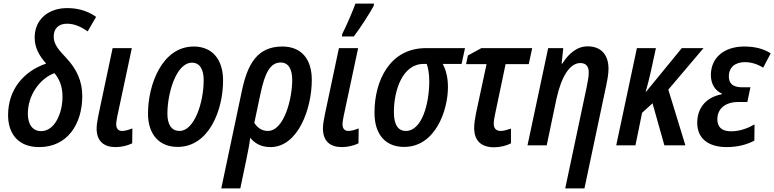

<svg xmlns="http://www.w3.org/2000/svg" viewBox="-20 -809 4311 1069"><path d="M198 10C355 10 438 -118 438 -274C438 -359 406 -424 352 -483C309 -529 279 -560 279 -605C279 -650 306 -677 353 -677C394 -677 432 -660 468 -634L515 -715C479 -741 426 -764 355 -764C248 -764 173 -700 173 -600C173 -541 200 -497 237 -455C108 -411 25 -307 25 -168C25 -66 80 10 198 10ZM209 -79C161 -79 135 -117 135 -176C135 -277 199 -370 283 -402C310 -370 328 -329 328 -270C328 -183 287 -79 209 -79Z M624 10C657 10 692 1 716 -11L717 -94C696 -86 677 -80 659 -80C638 -80 627 -94 627 -117C627 -130 630 -144 633 -161L714 -541H607L528 -168C522 -138 518 -113 518 -94C518 -22 559 10 624 10Z M969 9C1142 9 1222 -193 1222 -361C1222 -479 1161 -550 1059 -550C881 -550 804 -335 804 -177C804 -60 867 9 969 9ZM980 -80C935 -80 912 -115 912 -176C912 -288 960 -460 1049 -460C1095 -460 1114 -418 1114 -364C1114 -233 1060 -80 980 -80Z M1471 -80C1437 -80 1412 -99 1396 -125L1430 -286C1455 -406 1486 -461 1543 -461C1586 -461 1607 -424 1607 -363C1607 -262 1563 -80 1471 -80ZM1212 240H1318L1353 72C1361 32 1369 -5 1373 -42C1398 -11 1434 10 1486 10C1639 10 1716 -203 1716 -364C1716 -479 1659 -550 1552 -550C1414 -550 1358 -455 1326 -300Z M1884 -606H1950C1985 -652 2040 -737 2061 -777L2062 -789H1959C1943 -745 1907 -661 1885 -619ZM1884 10C1917 10 1952 1 1976 -11L1977 -94C1956 -86 1937 -80 1919 -80C1898 -80 1887 -94 1887 -117C1887 -130 1890 -144 1893 -161L1974 -541H1867L1788 -168C1782 -138 1778 -113 1778 -94C1778 -22 1819 10 1884 10Z M2230 9C2404 9 2474 -194 2474 -324C2474 -383 2461 -423 2445 -453H2550L2569 -541H2351C2150 -541 2065 -359 2065 -182C2065 -57 2129 9 2230 9ZM2240 -80C2196 -80 2173 -115 2173 -184C2173 -306 2221 -453 2338 -453H2356C2364 -430 2370 -398 2370 -357C2370 -231 2329 -80 2240 -80Z M2731 11C2764 11 2801 2 2825 -11V-93C2804 -86 2785 -80 2767 -80C2742 -80 2729 -95 2729 -120C2729 -135 2732 -151 2736 -171L2795 -452H2924L2943 -541H2660L2585 -500L2575 -452H2689L2630 -177C2624 -147 2620 -119 2620 -97C2620 -22 2663 11 2731 11Z M3127 240H3234L3355 -332C3362 -365 3368 -399 3368 -426C3368 -509 3322 -551 3252 -551C3191 -551 3145 -509 3111 -455H3107L3116 -541H3032L2917 0H3024L3078 -258C3106 -386 3154 -458 3211 -458C3243 -458 3258 -439 3258 -405C3258 -384 3253 -357 3247 -327Z M3411 0H3518L3555 -181L3613 -234L3679 0H3796L3701 -310L3897 -541H3776L3577 -298H3575C3585 -334 3596 -375 3604 -412L3632 -541H3526Z M4027 10C4088 10 4141 -5 4180 -26L4181 -116C4141 -94 4099 -78 4050 -78C3996 -78 3974 -104 3974 -145C3974 -206 4021 -241 4090 -241H4141L4158 -323H4112C4061 -323 4038 -344 4038 -383C4038 -435 4074 -463 4127 -463C4164 -463 4200 -451 4229 -432L4271 -512C4230 -538 4183 -550 4123 -550C4018 -550 3938 -493 3938 -391C3938 -339 3963 -304 3999 -288L3998 -284C3914 -268 3862 -211 3862 -125C3862 -40 3921 10 4027 10Z"/></svg>

Font: Noto Sans Display SemiCondensed Medium
Style: Italic
Weight: 500
Width: 4
Italic angle: -12°
Designer: Monotype Design Team
Foundry: Monotype Imaging Inc.
Version: Version 1.900